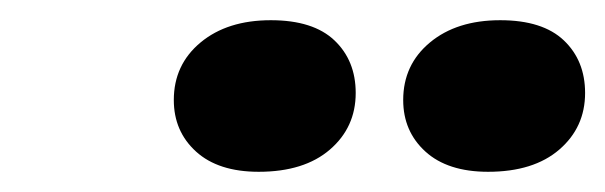

<svg xmlns="http://www.w3.org/2000/svg" viewBox="-20 -901 599 190"><path d="M463 -731Q423 -731 401 -751Q379 -771 379 -802Q379 -837 405.5 -859Q432 -881 475 -881Q517 -881 538 -861Q559 -841 559 -809Q559 -775 533.5 -753Q508 -731 463 -731ZM236 -731Q196 -731 174 -751Q152 -771 152 -802Q152 -837 178.5 -859Q205 -881 248 -881Q290 -881 311 -861Q332 -841 332 -809Q332 -775 306.5 -753Q281 -731 236 -731Z"/></svg>

Font: Mona Sans ExtraLight Black
Style: Italic
Weight: 900
Italic angle: -11.6951°
Version: Version 2.000